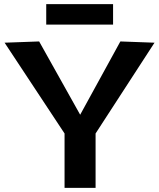

<svg xmlns="http://www.w3.org/2000/svg" viewBox="-20 -902 765 922"><path d="M290 0V-261L2 -697L168 -703L365 -351L558 -703L722 -697L439 -261V0ZM202 -784V-882H523V-784Z"/></svg>

Font: Georama SemiExpanded SemiBold
Style: Regular
Weight: 600
Width: 6
Designer: Jean-Baptiste Levee
Foundry: Production Type
Version: Version 1.001